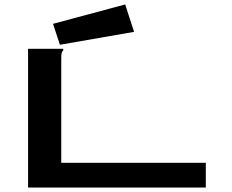

<svg xmlns="http://www.w3.org/2000/svg" viewBox="-20 -842 1040 862"><path d="M106 -623H264V-616Q258 -610 256.5 -603Q255 -596 255 -579V-111H904V0H106ZM249 -641 218 -735 542 -822 582 -699Z"/></svg>

Font: Inconsolata UltraExpanded ExtraBold
Style: Regular
Weight: 800
Width: 9
Monospace: yes
Designer: Raph Levien, Cyreal, Brenton Simpson
Foundry: Raph Levien, Cyreal, Google
Version: Version 3.001; ttfautohint (v1.8.2.53-6de2)